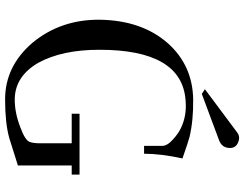

<svg xmlns="http://www.w3.org/2000/svg" viewBox="-120 -802 936 735"><g transform="rotate(90 347.5 -434.0)"><path d="M648 -271V-241H613V-35L508 -2Q451 14 360 14Q233 14 143 -91Q54 -199 55 -347Q57 -509 145 -609Q230 -704 360 -706Q441 -707 504 -692Q526 -686 586 -665Q568 -582 568 -518H538V-587Q538 -607 513 -629Q491 -649 470 -659Q422 -682 365 -677Q170 -664 170 -347Q170 -204 220 -113Q271 -25 357 -23Q409 -22 466 -44Q518 -63 523 -81Q528 -94 528 -121V-241H415V-271ZM516 -805 339 -739 321 -751 486 -874Q504 -888 527 -877Q546 -868 546 -847Q546 -816 516 -805Z"/></g></svg>

Font: GFS Didot
Style: Regular
Weight: 400
Designer: Takis Katsoulidis and George D. Matthiopoulos
Foundry: Takis Katsoulidis and George D. Matthiopoulos
Version: Version 1.0